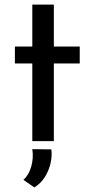

<svg xmlns="http://www.w3.org/2000/svg" viewBox="-20 -616 400 838"><path d="M121 -596H215V-413H328V-339H215V0H121V-339H45V-413H121ZM130 202 82 169Q106 148 116.5 110.5Q127 73 121 35L204 36Q208 63 201 95Q194 127 176.5 155.5Q159 184 130 202Z"/></svg>

Font: Synthetic
Style: Regular
Weight: 400
Designer: Santiago Orozco
Foundry: Typemade
Version: Version 2.000; ttfautohint (v1.8.4.7-5d5b)